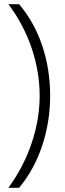

<svg xmlns="http://www.w3.org/2000/svg" viewBox="-20 -765 309 915"><path d="M20 130H71C168 14 219 -146 219 -308C219 -479 167 -632 71 -745H20C116 -618 169 -462 169 -308C169 -158 116 -1 20 130Z"/></svg>

Font: Mluvka ExtraLight
Style: Regular
Weight: 200
Designer: Modified by Jiří Krblich, Original typeface by Gumpita Rahayu
Foundry: Gumpita Rahayu & Jiří Krblich
Version: Version 2.000;Glyphs 3.1.1 (3134)